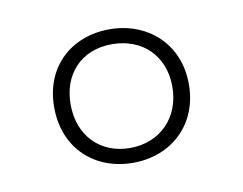

<svg xmlns="http://www.w3.org/2000/svg" viewBox="-43 -777 466 368"><g transform="rotate(-10 190.0 -593.0)"><path d="M190 -463C264 -463 321 -514 321 -593C321 -673 262 -723 189 -723C116 -723 59 -674 59 -594C59 -513 116 -463 190 -463ZM189 -492C132 -492 91 -532 91 -594C91 -652 128 -694 189 -694C248 -694 289 -654 289 -594C289 -534 248 -492 189 -492Z"/></g></svg>

Font: Noto Sans Thai Looped Condensed ExtraLight
Style: Regular
Weight: 200
Width: 3
Designer: Sasikarn Vongin, Ben Mitchell
Foundry: The Fontpad Ltd
Version: Version 1.001